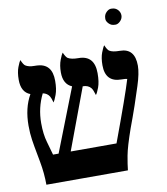

<svg xmlns="http://www.w3.org/2000/svg" viewBox="-87 -858 808 931"><g transform="rotate(-10 317.5 -393.0)"><path d="M435.5 -138.2Q518.6 -361.8 541 -437Q535.6 -439.5 513.2 -439.5Q434.1 -439.5 434.1 -522.9Q434.1 -560.1 443.8 -585.2Q453.6 -610.4 459.5 -617.2Q469.7 -592.8 478 -587.9Q493.2 -577.6 529.3 -577.6Q603 -577.6 603 -491.7Q603 -454.6 583.5 -394.5Q564 -334.5 553.5 -303.5Q543 -272.5 533.9 -248Q524.9 -223.6 515.6 -198.2Q485.8 -113.3 478 -71Q470.2 -28.8 467.3 0H65.9Q65.9 -56.6 54.9 -115.5Q43.9 -174.3 40.8 -192.1Q37.6 -210 35.2 -226.6Q30.3 -258.8 30.3 -296.9Q30.3 -383.8 65.9 -446.3Q22 -462.9 22 -523.9Q22 -561 31.5 -585.7Q41 -610.4 46.4 -617.2Q56.6 -593.3 64.9 -587.9Q80.6 -577.6 108.2 -577.6Q135.7 -577.6 151.4 -571.5Q167 -565.4 176.8 -553.7Q195.3 -532.2 195.3 -488.8Q195.3 -447.8 185.3 -421.1Q175.3 -394.5 169.4 -386.7Q163.1 -409.7 158.2 -417.5Q147.5 -435.1 125.5 -439.5Q92.8 -374 92.8 -297.9Q92.8 -243.2 104.5 -203.9Q116.2 -164.6 123 -138.2H150.4L271.5 -448.2Q229.5 -465.8 229.5 -523.9Q229.5 -559.1 239.5 -585Q249.5 -610.8 254.9 -617.2Q265.1 -593.8 273.9 -587.9Q291 -577.6 325.7 -577.6Q404.3 -577.6 404.3 -489.7Q404.3 -446.3 394.5 -420.4Q384.8 -394.5 377.9 -386.7Q370.1 -413.1 363.3 -421.9Q349.6 -439.5 322.3 -439.5L210 -138.2ZM554.7 -717.8Q543 -706.1 530.8 -706.1Q518.6 -706.1 511.5 -709.2Q504.4 -712.4 499 -717.8Q486.8 -730 486.8 -741.9Q486.8 -753.9 490 -761.2Q493.2 -768.6 499 -774.4Q510.7 -786.1 522.7 -786.1Q534.7 -786.1 542 -783Q549.3 -779.8 554.9 -774.2Q560.5 -768.6 563.7 -761.2Q566.9 -753.9 566.9 -745.8Q566.9 -737.8 563.7 -730.7Q560.5 -723.6 554.7 -717.8Z"/></g></svg>

Font: Cardo-Italic
Style: Italic
Weight: 400
Italic angle: -12°
Designer: David J. Perry
Foundry: David J. Perry
Version: Version 0.991